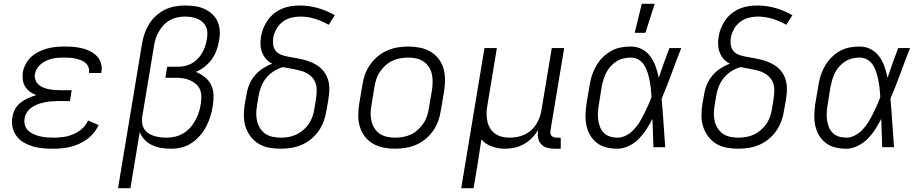

<svg xmlns="http://www.w3.org/2000/svg" viewBox="-20 -772 4840 1007"><path d="M256 8Q229 8 202.5 5.5Q176 3 151 -4.5Q126 -12 104 -25Q82 -38 67 -58Q52 -78 46 -104Q40 -130 45 -157Q48 -179 59 -199.5Q70 -220 88.5 -234Q107 -248 128 -257.5Q149 -267 170 -273Q152 -280 137 -291Q122 -302 112 -318Q102 -334 99.5 -354Q97 -374 100 -394Q104 -416 115.5 -437.5Q127 -459 145 -475Q163 -491 185 -501.5Q207 -512 229.5 -518Q252 -524 275 -526Q298 -528 321 -528Q344 -528 367 -526Q390 -524 412 -518.5Q434 -513 453.5 -503Q473 -493 488 -477.5Q503 -462 509.5 -440.5Q516 -419 512 -395L511 -389H446L447 -392Q449 -407 443.5 -420.5Q438 -434 427.5 -443Q417 -452 403 -457Q389 -462 375 -465Q361 -468 346.5 -469Q332 -470 317 -470Q301 -470 285.5 -469Q270 -468 255 -464.5Q240 -461 225 -454.5Q210 -448 197 -438Q184 -428 175 -414Q166 -400 163 -384Q161 -369 165.5 -354.5Q170 -340 180.5 -330Q191 -320 204.5 -314Q218 -308 232.5 -305Q247 -302 262 -300.5Q277 -299 293 -299H356L347 -242H284Q267 -242 249.5 -240.5Q232 -239 214.5 -235.5Q197 -232 180 -226Q163 -220 147.5 -209.5Q132 -199 121.5 -183Q111 -167 109 -150Q106 -132 111 -115Q116 -98 128.5 -86.5Q141 -75 157 -68Q173 -61 190 -57Q207 -53 225 -51.5Q243 -50 261 -50Q287 -50 312.5 -53.5Q338 -57 363.5 -67.5Q389 -78 410 -96.5Q431 -115 442 -140L497 -116Q487 -94 471.5 -75Q456 -56 436 -41.5Q416 -27 393.5 -17Q371 -7 348 -1.5Q325 4 302 6Q279 8 256 8Z M599 215 725 -543Q729 -569 738 -595Q747 -621 761.5 -645Q776 -669 797.5 -688.5Q819 -708 844 -720.5Q869 -733 896 -738Q923 -743 949 -743Q976 -743 1002 -739.5Q1028 -736 1050.5 -726Q1073 -716 1091.5 -699.5Q1110 -683 1120.5 -660.5Q1131 -638 1132.5 -612Q1134 -586 1129 -559Q1125 -534 1116 -509Q1107 -484 1091.5 -462Q1076 -440 1054 -422.5Q1032 -405 1007 -395Q1032 -385 1053.5 -368Q1075 -351 1087 -327Q1099 -303 1100 -274Q1101 -245 1096 -216Q1092 -189 1083.5 -162Q1075 -135 1062 -109.5Q1049 -84 1029.5 -61.5Q1010 -39 986 -22.5Q962 -6 934 1Q906 8 879 8Q852 8 826.5 4Q801 0 778.5 -10.5Q756 -21 738.5 -39Q721 -57 713 -80L664 215ZM855 -50Q877 -50 899.5 -55.5Q922 -61 942 -73Q962 -85 978 -103Q994 -121 1005 -141.5Q1016 -162 1023 -183.5Q1030 -205 1033 -227Q1036 -246 1036 -265.5Q1036 -285 1029 -302Q1022 -319 1008 -331Q994 -343 977.5 -350.5Q961 -358 942 -361Q923 -364 904 -364H847L857 -422H914Q932 -422 950.5 -426Q969 -430 986 -439.5Q1003 -449 1017 -463.5Q1031 -478 1040.5 -494.5Q1050 -511 1056 -529.5Q1062 -548 1065 -566Q1068 -583 1067.5 -600Q1067 -617 1060.5 -631.5Q1054 -646 1041.5 -657Q1029 -668 1014 -674Q999 -680 982.5 -682.5Q966 -685 949 -685Q930 -685 910.5 -681Q891 -677 872.5 -667Q854 -657 839.5 -642Q825 -627 814.5 -609Q804 -591 797.5 -572Q791 -553 788 -533L726 -160Q723 -143 725.5 -126Q728 -109 736.5 -95.5Q745 -82 758.5 -73Q772 -64 788 -59Q804 -54 821 -52Q838 -50 855 -50Z M1452 8Q1421 8 1391 2.5Q1361 -3 1336.5 -18Q1312 -33 1294.5 -56Q1277 -79 1268 -107Q1259 -135 1259 -166Q1259 -197 1264 -228L1273 -277Q1277 -303 1287.5 -328.5Q1298 -354 1316.5 -376Q1335 -398 1359 -413.5Q1383 -429 1408 -438Q1390 -447 1376.5 -461.5Q1363 -476 1355.5 -495Q1348 -514 1346.5 -535.5Q1345 -557 1349 -579Q1352 -601 1361 -623.5Q1370 -646 1384 -666Q1398 -686 1417.5 -701.5Q1437 -717 1459.5 -726.5Q1482 -736 1505 -739.5Q1528 -743 1551 -743Q1602 -743 1648.5 -729.5Q1695 -716 1736 -692L1704 -642Q1671 -661 1633 -673Q1595 -685 1554 -685Q1531 -685 1507 -679Q1483 -673 1462.5 -657.5Q1442 -642 1429.5 -619.5Q1417 -597 1413 -574Q1410 -555 1413 -536Q1416 -517 1427.5 -503.5Q1439 -490 1456.5 -484Q1474 -478 1492.5 -474.5Q1511 -471 1529.5 -468Q1548 -465 1566 -460.5Q1584 -456 1601 -450Q1618 -444 1634 -435Q1650 -426 1663 -414Q1676 -402 1685.5 -387Q1695 -372 1700.5 -354.5Q1706 -337 1707 -318Q1708 -299 1706 -280Q1704 -261 1701 -242L1692 -192Q1688 -165 1678.5 -138Q1669 -111 1652 -86.5Q1635 -62 1612 -43Q1589 -24 1562.5 -12.5Q1536 -1 1507.5 3.5Q1479 8 1452 8ZM1452 -50Q1473 -50 1493.5 -53.5Q1514 -57 1533.5 -66Q1553 -75 1570.5 -90Q1588 -105 1600 -123Q1612 -141 1619 -161Q1626 -181 1629 -202L1637 -251Q1641 -276 1641 -301Q1641 -326 1630.5 -346.5Q1620 -367 1601 -380.5Q1582 -394 1559 -400.5Q1536 -407 1512 -411Q1488 -415 1464 -420Q1439 -413 1416 -398.5Q1393 -384 1376 -363Q1359 -342 1349.5 -317.5Q1340 -293 1336 -268L1328 -218Q1324 -197 1324 -175.5Q1324 -154 1329 -134.5Q1334 -115 1345 -98Q1356 -81 1372.5 -70Q1389 -59 1410 -54.5Q1431 -50 1452 -50Z M2052 8Q2021 8 1991 2Q1961 -4 1936 -18.5Q1911 -33 1893.5 -56Q1876 -79 1867.5 -107Q1859 -135 1859 -166Q1859 -197 1864 -228L1881 -328Q1885 -355 1894.5 -382Q1904 -409 1921.5 -433.5Q1939 -458 1962 -477Q1985 -496 2012 -507.5Q2039 -519 2066.5 -523.5Q2094 -528 2121 -528Q2152 -528 2182 -522Q2212 -516 2237 -501.5Q2262 -487 2280 -464Q2298 -441 2306 -413Q2314 -385 2314 -354Q2314 -323 2309 -292L2292 -192Q2288 -165 2278.5 -138Q2269 -111 2252 -86.5Q2235 -62 2212 -43Q2189 -24 2162 -12.5Q2135 -1 2107 3.5Q2079 8 2052 8ZM2052 -50Q2072 -50 2093 -53.5Q2114 -57 2133.5 -66Q2153 -75 2170 -90Q2187 -105 2199.5 -123Q2212 -141 2219 -161Q2226 -181 2229 -202L2246 -302Q2249 -323 2249 -344.5Q2249 -366 2244.5 -385.5Q2240 -405 2228.5 -422Q2217 -439 2200.5 -450Q2184 -461 2163.5 -465.5Q2143 -470 2122 -470Q2102 -470 2080.5 -466.5Q2059 -463 2039.5 -454Q2020 -445 2003 -430Q1986 -415 1973.5 -397Q1961 -379 1954.5 -359Q1948 -339 1944 -318L1928 -218Q1924 -197 1924 -175.5Q1924 -154 1929 -134.5Q1934 -115 1945 -98Q1956 -81 1972.5 -70Q1989 -59 2010 -54.5Q2031 -50 2052 -50Z M2399 215 2521 -520H2586L2536 -218Q2532 -197 2532 -176.5Q2532 -156 2536 -136.5Q2540 -117 2550 -100Q2560 -83 2576 -71.5Q2592 -60 2611.5 -55Q2631 -50 2652 -50Q2672 -50 2691.5 -53.5Q2711 -57 2730 -65.5Q2749 -74 2765 -88Q2781 -102 2792 -119.5Q2803 -137 2810 -156Q2817 -175 2820 -195L2874 -520H2939L2867 -87Q2866 -80 2867 -72.5Q2868 -65 2872.5 -60Q2877 -55 2884 -52.5Q2891 -50 2898 -50H2921V8H2888Q2868 8 2849.5 3Q2831 -2 2818.5 -15.5Q2806 -29 2802.5 -48Q2799 -67 2802 -87L2803 -91Q2789 -68 2770 -48.5Q2751 -29 2727.5 -16Q2704 -3 2678.5 2.5Q2653 8 2628 8Q2592 8 2559 -4Q2526 -16 2505 -41Q2499 -4 2493.5 33Q2488 70 2482 107L2464 215Z M3218 8Q3189 8 3161.5 1.5Q3134 -5 3112 -21.5Q3090 -38 3076 -61.5Q3062 -85 3056 -112.5Q3050 -140 3051 -169.5Q3052 -199 3056 -228L3073 -328Q3077 -354 3085.5 -379.5Q3094 -405 3108 -428.5Q3122 -452 3141.5 -471.5Q3161 -491 3185 -504.5Q3209 -518 3235.5 -523Q3262 -528 3288 -528Q3320 -528 3347 -514Q3374 -500 3391.5 -475.5Q3409 -451 3419 -422.5Q3429 -394 3435 -364Q3448 -403 3462 -442Q3476 -481 3491 -520H3553Q3527 -454 3502.5 -387Q3478 -320 3450 -254Q3456 -191 3460 -127Q3464 -63 3469 0H3407Q3406 -37 3404.5 -74.5Q3403 -112 3402 -149Q3388 -121 3370.5 -94Q3353 -67 3330.5 -44Q3308 -21 3278 -6.5Q3248 8 3218 8ZM3219 -50Q3242 -50 3264.5 -62Q3287 -74 3304 -92Q3321 -110 3334 -131Q3347 -152 3358 -174Q3369 -196 3379 -218.5Q3389 -241 3397 -263Q3396 -285 3393.5 -307Q3391 -329 3387 -350Q3383 -371 3376.5 -391.5Q3370 -412 3359 -430Q3348 -448 3329.5 -459Q3311 -470 3288 -470Q3270 -470 3250.5 -465.5Q3231 -461 3214 -450.5Q3197 -440 3183 -424.5Q3169 -409 3160 -391.5Q3151 -374 3145.5 -355.5Q3140 -337 3136 -318L3120 -218Q3117 -199 3116 -179Q3115 -159 3118 -140Q3121 -121 3128 -104Q3135 -87 3148.5 -74Q3162 -61 3180.5 -55.5Q3199 -50 3219 -50ZM3309 -600 3346 -752H3414L3365 -600Z M3852 8Q3821 8 3791 2.5Q3761 -3 3736.5 -18Q3712 -33 3694.5 -56Q3677 -79 3668 -107Q3659 -135 3659 -166Q3659 -197 3664 -228L3673 -277Q3677 -303 3687.5 -328.5Q3698 -354 3716.5 -376Q3735 -398 3759 -413.5Q3783 -429 3808 -438Q3790 -447 3776.5 -461.5Q3763 -476 3755.5 -495Q3748 -514 3746.5 -535.5Q3745 -557 3749 -579Q3752 -601 3761 -623.5Q3770 -646 3784 -666Q3798 -686 3817.5 -701.5Q3837 -717 3859.5 -726.5Q3882 -736 3905 -739.5Q3928 -743 3951 -743Q4002 -743 4048.5 -729.5Q4095 -716 4136 -692L4104 -642Q4071 -661 4033 -673Q3995 -685 3954 -685Q3931 -685 3907 -679Q3883 -673 3862.5 -657.5Q3842 -642 3829.5 -619.5Q3817 -597 3813 -574Q3810 -555 3813 -536Q3816 -517 3827.5 -503.5Q3839 -490 3856.5 -484Q3874 -478 3892.5 -474.5Q3911 -471 3929.5 -468Q3948 -465 3966 -460.5Q3984 -456 4001 -450Q4018 -444 4034 -435Q4050 -426 4063 -414Q4076 -402 4085.5 -387Q4095 -372 4100.5 -354.5Q4106 -337 4107 -318Q4108 -299 4106 -280Q4104 -261 4101 -242L4092 -192Q4088 -165 4078.5 -138Q4069 -111 4052 -86.5Q4035 -62 4012 -43Q3989 -24 3962.5 -12.5Q3936 -1 3907.5 3.5Q3879 8 3852 8ZM3852 -50Q3873 -50 3893.5 -53.5Q3914 -57 3933.5 -66Q3953 -75 3970.5 -90Q3988 -105 4000 -123Q4012 -141 4019 -161Q4026 -181 4029 -202L4037 -251Q4041 -276 4041 -301Q4041 -326 4030.5 -346.5Q4020 -367 4001 -380.5Q3982 -394 3959 -400.5Q3936 -407 3912 -411Q3888 -415 3864 -420Q3839 -413 3816 -398.5Q3793 -384 3776 -363Q3759 -342 3749.5 -317.5Q3740 -293 3736 -268L3728 -218Q3724 -197 3724 -175.5Q3724 -154 3729 -134.5Q3734 -115 3745 -98Q3756 -81 3772.5 -70Q3789 -59 3810 -54.5Q3831 -50 3852 -50Z M4418 8Q4389 8 4361.5 1.5Q4334 -5 4312 -21.5Q4290 -38 4276 -61.5Q4262 -85 4256 -112.5Q4250 -140 4251 -169.5Q4252 -199 4256 -228L4273 -328Q4277 -354 4285.5 -379.5Q4294 -405 4308 -428.5Q4322 -452 4341.5 -471.5Q4361 -491 4385 -504.5Q4409 -518 4435.5 -523Q4462 -528 4488 -528Q4520 -528 4547 -514Q4574 -500 4591.5 -475.5Q4609 -451 4619 -422.5Q4629 -394 4635 -364Q4648 -403 4662 -442Q4676 -481 4691 -520H4753Q4727 -454 4702.5 -387Q4678 -320 4650 -254Q4656 -191 4660 -127Q4664 -63 4669 0H4607Q4606 -37 4604.5 -74.5Q4603 -112 4602 -149Q4588 -121 4570.5 -94Q4553 -67 4530.5 -44Q4508 -21 4478 -6.5Q4448 8 4418 8ZM4419 -50Q4442 -50 4464.5 -62Q4487 -74 4504 -92Q4521 -110 4534 -131Q4547 -152 4558 -174Q4569 -196 4579 -218.5Q4589 -241 4597 -263Q4596 -285 4593.5 -307Q4591 -329 4587 -350Q4583 -371 4576.5 -391.5Q4570 -412 4559 -430Q4548 -448 4529.5 -459Q4511 -470 4488 -470Q4470 -470 4450.5 -465.5Q4431 -461 4414 -450.5Q4397 -440 4383 -424.5Q4369 -409 4360 -391.5Q4351 -374 4345.5 -355.5Q4340 -337 4336 -318L4320 -218Q4317 -199 4316 -179Q4315 -159 4318 -140Q4321 -121 4328 -104Q4335 -87 4348.5 -74Q4362 -61 4380.5 -55.5Q4399 -50 4419 -50Z"/></svg>

Font: Iosevka Light Extended
Style: Italic
Weight: 300
Width: 7
Italic angle: -9°
Monospace: yes
Designer: Belleve Invis
Foundry: Belleve Invis
Version: Version 32.5.0; ttfautohint (v1.8.4)